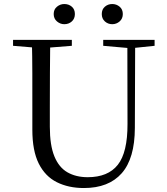

<svg xmlns="http://www.w3.org/2000/svg" viewBox="-20 -928 837 964"><path d="M302.7 -806.5Q282.6 -806.5 266.1 -820.4Q249.6 -834.4 249.6 -857.4Q249.6 -881.1 266.1 -894.4Q282.6 -907.8 302.7 -907.8Q325.2 -907.8 340.6 -894.4Q356 -881.1 356 -857.4Q356 -834.4 340.6 -820.4Q325.2 -806.5 302.7 -806.5ZM543.5 -806.5Q522.2 -806.5 506.6 -820.4Q491 -834.4 491 -857.4Q491 -881.1 506.6 -894.4Q522.2 -907.8 543.5 -907.8Q564.6 -907.8 580.6 -894.4Q596.6 -881.1 596.6 -857.4Q596.6 -834.4 580.6 -820.4Q564.6 -806.5 543.5 -806.5ZM401.2 16.1Q323.9 16.1 265.4 -13.2Q206.9 -42.4 174.6 -106.7Q142.4 -171.1 142.4 -276.5V-391Q142.4 -475.8 142.3 -560.2Q142.2 -644.6 140 -728H232.2Q231.2 -645.4 230.7 -561.2Q230.2 -477 230.2 -391V-291.5Q230.2 -198.9 253 -143.1Q275.8 -87.3 318.7 -62.8Q361.7 -38.3 420.2 -38.3Q522.2 -38.3 571.4 -100.5Q620.6 -162.6 620.2 -305.7L619.4 -728H658.7L657.1 -285.6Q656.7 -132.5 591.2 -58.2Q525.7 16.1 401.2 16.1ZM45.5 -698V-728H340.7V-698L201.1 -686.9H179.8ZM498.2 -698V-728H756.2V-698L647.1 -686.7H626.2Z"/></svg>

Font: Noto Serif SC ExtraLight
Style: Regular
Weight: 200
Designer: Ryoko NISHIZUKA 西塚涼子 (kana & ideographs); Frank Grießhammer (Latin, Greek & Cyrillic); Wenlong ZHANG 张文龙 (bopomofo); San
Foundry: Adobe
Version: Version 2.002-H1;hotconv 1.1.0;makeotfexe 2.6.0